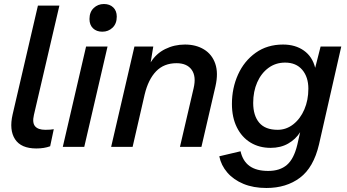

<svg xmlns="http://www.w3.org/2000/svg" viewBox="-20 -732 1731 957"><path d="M161 8Q85 8 55 -38Q25 -84 43 -162L169 -704H276L149 -159Q140 -120 155 -102.5Q170 -85 206 -85Q233 -85 248 -88L230 -3Q200 8 161 8Z M516 -500 400 0H293L409 -500ZM490 -574Q461 -574 443.5 -591Q426 -608 426 -637Q426 -672 447 -692Q468 -712 498 -712Q527 -712 544.5 -695Q562 -678 562 -649Q562 -614 541 -594Q520 -574 490 -574Z M534 0 650 -500H744L731 -421Q758 -465 803.5 -487.5Q849 -510 902 -510Q957 -510 997 -485.5Q1037 -461 1053 -414.5Q1069 -368 1054 -302L984 0H877L945 -292Q959 -351 935.5 -384Q912 -417 860 -417Q797 -417 758 -376.5Q719 -336 701 -261L641 0Z M1308 205Q1243 205 1193.5 184.5Q1144 164 1113 128Q1082 92 1073 47L1179 22Q1190 71 1224 95.5Q1258 120 1317 120Q1375 120 1410 90Q1445 60 1462 -11L1476 -73Q1454 -38 1416.5 -16.5Q1379 5 1329 5Q1272 5 1228.5 -21.5Q1185 -48 1160.5 -97.5Q1136 -147 1136 -214Q1136 -293 1166.5 -360.5Q1197 -428 1254.5 -469Q1312 -510 1391 -510Q1452 -510 1494.5 -480Q1537 -450 1551 -394L1578 -500H1681L1570 -12Q1543 103 1475 154Q1407 205 1308 205ZM1364 -85Q1407 -85 1442 -112.5Q1477 -140 1497 -186.5Q1517 -233 1517 -290Q1517 -348 1486.5 -384Q1456 -420 1401 -420Q1354 -420 1318 -393.5Q1282 -367 1262 -321.5Q1242 -276 1242 -219Q1242 -156 1272 -120.5Q1302 -85 1364 -85Z"/></svg>

Font: Prodigy Sans Medium
Style: Italic
Weight: 500
Italic angle: -13°
Designer: Wei Huang
Foundry: Wei Huang
Version: Version 1.003; ttfautohint (v1.8.3)